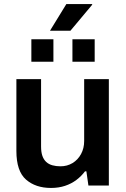

<svg xmlns="http://www.w3.org/2000/svg" viewBox="-20 -917 623 949"><path d="M232 12Q156 12 108.5 -29.5Q61 -71 61 -171V-526H183V-193Q183 -165 189.5 -146.5Q196 -128 208.5 -116.5Q221 -105 239 -100Q257 -95 279 -95Q312 -95 338.5 -111Q365 -127 380.5 -155.5Q396 -184 396 -220V-526H518V0H417L407 -70H400Q382 -46 357.5 -27.5Q333 -9 301.5 1.5Q270 12 232 12ZM135 -612V-723H244V-612ZM338 -612V-723H448V-612ZM227 -765 308 -897H435L436 -894L328 -765Z"/></svg>

Font: Archivo SemiBold
Style: Regular
Weight: 600
Designer: Hector Gatti
Foundry: Omnibus-Type
Version: Version 2.001